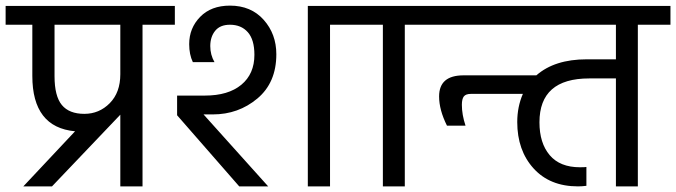

<svg xmlns="http://www.w3.org/2000/svg" viewBox="-42 -663 2405 683"><path d="M386 -399V-575H152V-392Q152 -321 178 -289.5Q204 -258 258 -258Q311 -258 348.5 -296Q386 -334 386 -399ZM580 -642V-575H465V0H386V-255L143 0H41L225 -196Q73 -210 73 -393V-575H-22V-642Z M721 -442H644Q631 -469 631 -506Q631 -563 670 -603Q709 -643 776 -643Q851 -643 896 -592.5Q941 -542 941 -470Q941 -369 873.5 -312.5Q806 -256 715 -256H682L912 0H809L588 -253V-323H687Q770 -323 816.5 -361.5Q863 -400 863 -468Q863 -522 839.5 -548.5Q816 -575 776 -575Q741 -575 723.5 -553.5Q706 -532 706 -499Q706 -468 721 -442ZM1053 -642H1248V-575H1132V0H1053Z M1204 -575V-642H1514V-575H1398V0H1320V-575Z M2343 -642V-575H2227V0H2149V-384H2054Q1877 -384 1877 -228Q1877 -154 1913.5 -111Q1950 -68 2021 -68Q2038 -68 2044 -69V-2Q2028 0 2014 0Q1914 0 1856 -64Q1798 -128 1798 -229Q1798 -283 1818 -329H1633Q1615 -329 1608 -320Q1601 -311 1601 -290Q1601 -255 1614 -216H1548Q1520 -272 1520 -320Q1520 -395 1607 -395H1866Q1931 -452 2045 -452H2149V-575H1470V-642Z"/></svg>

Font: Hind Regular
Style: Regular
Weight: 400
Designer: Manushi Parikh, Satya Rajpurohit
Foundry: Indian Type Foundry
Version: Version 1.201;PS 1.0;hotconv 1.0.78;makeotf.lib2.5.61930; tt